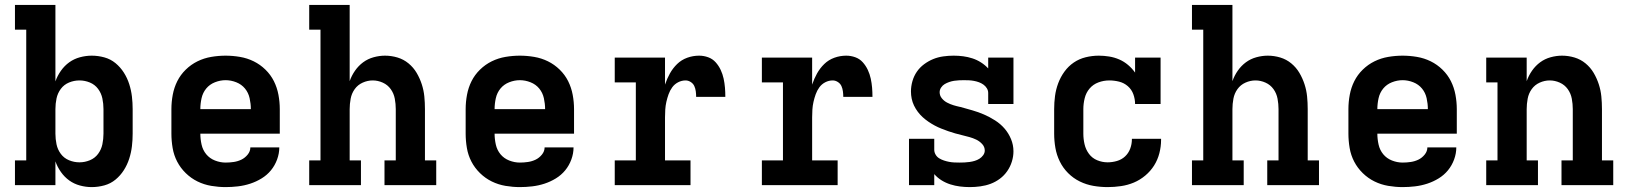

<svg xmlns="http://www.w3.org/2000/svg" viewBox="-20 -755 6640 783"><path d="M354 8Q330 8 306 1.5Q282 -5 262.5 -19Q243 -33 228.5 -53.5Q214 -74 206 -97V0H41V-101H87V-634H41V-735H206V-423Q214 -446 228.5 -466.5Q243 -487 262.5 -501Q282 -515 306 -521.5Q330 -528 354 -528Q380 -528 405.5 -521Q431 -514 451 -497.5Q471 -481 485 -459Q499 -437 507 -412Q515 -387 518 -361.5Q521 -336 521 -310V-210Q521 -184 518 -158.5Q515 -133 507 -108Q499 -83 485 -61Q471 -39 451 -22.5Q431 -6 405.5 1Q380 8 354 8ZM304 -93Q326 -93 346.5 -101.5Q367 -110 380 -127.5Q393 -145 397.5 -166.5Q402 -188 402 -210V-310Q402 -332 397.5 -353.5Q393 -375 380 -392.5Q367 -410 346.5 -418.5Q326 -427 304 -427Q282 -427 261.5 -418.5Q241 -410 228 -392.5Q215 -375 210.5 -353.5Q206 -332 206 -310V-210Q206 -188 210.5 -166.5Q215 -145 228 -127.5Q241 -110 261.5 -101.5Q282 -93 304 -93Z M900 8Q871 8 841.5 3Q812 -2 785.5 -15Q759 -28 737.5 -49Q716 -70 702.5 -96Q689 -122 684 -151.5Q679 -181 679 -210V-310Q679 -339 684.5 -368.5Q690 -398 703 -424Q716 -450 737.5 -471Q759 -492 785.5 -505Q812 -518 841.5 -523Q871 -528 900 -528Q929 -528 958.5 -523Q988 -518 1014.5 -505Q1041 -492 1062.5 -471Q1084 -450 1097 -424Q1110 -398 1115.5 -368.5Q1121 -339 1121 -310V-210H797Q797 -188 802 -165.5Q807 -143 821 -126Q835 -109 856.5 -100.5Q878 -92 900 -92Q917 -92 933.5 -94.5Q950 -97 964.5 -104Q979 -111 990 -124.5Q1001 -138 1001 -154H1119Q1119 -129 1110 -104.5Q1101 -80 1085 -60.5Q1069 -41 1047 -27.5Q1025 -14 1000.5 -6Q976 2 950.5 5Q925 8 900 8ZM797 -310H1003Q1003 -332 998 -354.5Q993 -377 979 -394Q965 -411 943.5 -419.5Q922 -428 900 -428Q878 -428 856.5 -419.5Q835 -411 821 -394Q807 -377 802 -354.5Q797 -332 797 -310Z M1241 0V-101H1287V-634H1241V-735H1406V-424Q1414 -447 1428 -467Q1442 -487 1461 -501Q1480 -515 1503.5 -521.5Q1527 -528 1550 -528Q1576 -528 1601 -520.5Q1626 -513 1646 -496.5Q1666 -480 1679 -458Q1692 -436 1700 -411.5Q1708 -387 1710.5 -361.5Q1713 -336 1713 -310V-101H1759V0H1548V-101H1594V-310Q1594 -331 1590 -352.5Q1586 -374 1573.5 -391.5Q1561 -409 1541 -418Q1521 -427 1500 -427Q1479 -427 1459 -418Q1439 -409 1426.5 -391.5Q1414 -374 1410 -352.5Q1406 -331 1406 -310V-101H1452V0Z M2100 8Q2071 8 2041.5 3Q2012 -2 1985.5 -15Q1959 -28 1937.5 -49Q1916 -70 1902.5 -96Q1889 -122 1884 -151.5Q1879 -181 1879 -210V-310Q1879 -339 1884.5 -368.5Q1890 -398 1903 -424Q1916 -450 1937.5 -471Q1959 -492 1985.5 -505Q2012 -518 2041.5 -523Q2071 -528 2100 -528Q2129 -528 2158.5 -523Q2188 -518 2214.5 -505Q2241 -492 2262.5 -471Q2284 -450 2297 -424Q2310 -398 2315.5 -368.5Q2321 -339 2321 -310V-210H1997Q1997 -188 2002 -165.5Q2007 -143 2021 -126Q2035 -109 2056.5 -100.5Q2078 -92 2100 -92Q2117 -92 2133.5 -94.5Q2150 -97 2164.5 -104Q2179 -111 2190 -124.5Q2201 -138 2201 -154H2319Q2319 -129 2310 -104.5Q2301 -80 2285 -60.5Q2269 -41 2247 -27.5Q2225 -14 2200.5 -6Q2176 2 2150.5 5Q2125 8 2100 8ZM1997 -310H2203Q2203 -332 2198 -354.5Q2193 -377 2179 -394Q2165 -411 2143.5 -419.5Q2122 -428 2100 -428Q2078 -428 2056.5 -419.5Q2035 -411 2021 -394Q2007 -377 2002 -354.5Q1997 -332 1997 -310Z M2487 0V-101H2573V-419H2487V-520H2692V-410Q2700 -434 2712 -455.5Q2724 -477 2741.5 -494Q2759 -511 2782.5 -519.5Q2806 -528 2831 -528Q2850 -528 2868 -521.5Q2886 -515 2898.5 -501Q2911 -487 2919 -470Q2927 -453 2931 -434.5Q2935 -416 2936.5 -397.5Q2938 -379 2938 -360H2819Q2819 -371 2817.5 -382.5Q2816 -394 2811.5 -404Q2807 -414 2797 -420.5Q2787 -427 2776 -427Q2760 -427 2745.5 -419.5Q2731 -412 2721.5 -399Q2712 -386 2706.5 -370.5Q2701 -355 2697.5 -339.5Q2694 -324 2693 -308Q2692 -292 2692 -276V-101H2796V0Z M3087 0V-101H3173V-419H3087V-520H3292V-410Q3300 -434 3312 -455.5Q3324 -477 3341.5 -494Q3359 -511 3382.5 -519.5Q3406 -528 3431 -528Q3450 -528 3468 -521.5Q3486 -515 3498.5 -501Q3511 -487 3519 -470Q3527 -453 3531 -434.5Q3535 -416 3536.5 -397.5Q3538 -379 3538 -360H3419Q3419 -371 3417.5 -382.5Q3416 -394 3411.5 -404Q3407 -414 3397 -420.5Q3387 -427 3376 -427Q3360 -427 3345.5 -419.5Q3331 -412 3321.5 -399Q3312 -386 3306.5 -370.5Q3301 -355 3297.5 -339.5Q3294 -324 3293 -308Q3292 -292 3292 -276V-101H3396V0Z M3935 8Q3915 8 3895 5.5Q3875 3 3856 -3Q3837 -9 3820 -19.5Q3803 -30 3790 -45V0H3687V-189H3790V-144Q3790 -134 3795.5 -124.5Q3801 -115 3810 -109.5Q3819 -104 3829.5 -100.5Q3840 -97 3850.5 -95Q3861 -93 3871.5 -92.5Q3882 -92 3893 -92Q3903 -92 3913.5 -92.5Q3924 -93 3934.5 -94.5Q3945 -96 3955 -99Q3965 -102 3974 -107.5Q3983 -113 3989.5 -122Q3996 -131 3996 -141Q3996 -156 3985.5 -167.5Q3975 -179 3961.5 -185.5Q3948 -192 3933.5 -196Q3919 -200 3904.5 -203.5Q3890 -207 3875.5 -211Q3861 -215 3847 -220Q3833 -225 3819 -230.5Q3805 -236 3792 -243Q3779 -250 3766.5 -258.5Q3754 -267 3743 -277Q3732 -287 3723 -299Q3714 -311 3707.5 -324.5Q3701 -338 3698 -352.5Q3695 -367 3695 -382Q3695 -403 3701 -424Q3707 -445 3719 -462.5Q3731 -480 3748.5 -493Q3766 -506 3785.5 -514Q3805 -522 3826.5 -525Q3848 -528 3869 -528Q3889 -528 3908 -525.5Q3927 -523 3945.5 -517Q3964 -511 3980.5 -500.5Q3997 -490 4010 -476V-520H4113V-331H4010V-376Q4010 -386 4004.5 -395Q3999 -404 3990.5 -410Q3982 -416 3972.5 -419.5Q3963 -423 3952.5 -425Q3942 -427 3932 -427.5Q3922 -428 3911 -428Q3901 -428 3891 -427.5Q3881 -427 3871 -425.5Q3861 -424 3851 -420.5Q3841 -417 3832.5 -412Q3824 -407 3818 -398Q3812 -389 3812 -379Q3812 -365 3821 -354Q3830 -343 3842.5 -336.5Q3855 -330 3868 -326Q3881 -322 3895 -319H3896Q3921 -312 3945.5 -305Q3970 -298 3993 -288Q4016 -278 4038 -264Q4060 -250 4076.5 -231Q4093 -212 4103 -188Q4113 -164 4113 -138Q4113 -117 4106.5 -96Q4100 -75 4087.5 -57Q4075 -39 4057.5 -26Q4040 -13 4020 -5.5Q4000 2 3978 5Q3956 8 3935 8Z M4497 8Q4468 8 4439 3Q4410 -2 4383.5 -15Q4357 -28 4336 -49Q4315 -70 4302 -96.5Q4289 -123 4284 -152Q4279 -181 4279 -210V-310Q4279 -337 4282.5 -363.5Q4286 -390 4295.5 -415.5Q4305 -441 4321 -463Q4337 -485 4359 -500Q4381 -515 4407.5 -521.5Q4434 -528 4461 -528Q4482 -528 4503.5 -524.5Q4525 -521 4544.5 -512.5Q4564 -504 4580.5 -490Q4597 -476 4609 -459V-520H4713V-331H4609Q4609 -351 4602 -370.5Q4595 -390 4579.5 -403.5Q4564 -417 4544 -422Q4524 -427 4504 -427Q4481 -427 4459.5 -419Q4438 -411 4423.5 -394Q4409 -377 4403.5 -354.5Q4398 -332 4398 -310V-210Q4398 -188 4403 -166.5Q4408 -145 4421 -127.5Q4434 -110 4454.5 -101.5Q4475 -93 4497 -93Q4516 -93 4535 -98.5Q4554 -104 4568 -117Q4582 -130 4589 -148.5Q4596 -167 4596 -187V-189H4715V-184Q4715 -157 4708 -130Q4701 -103 4686.5 -80Q4672 -57 4650.5 -39Q4629 -21 4604 -10.5Q4579 0 4551.5 4Q4524 8 4497 8Z M4841 0V-101H4887V-634H4841V-735H5006V-424Q5014 -447 5028 -467Q5042 -487 5061 -501Q5080 -515 5103.5 -521.5Q5127 -528 5150 -528Q5176 -528 5201 -520.5Q5226 -513 5246 -496.5Q5266 -480 5279 -458Q5292 -436 5300 -411.5Q5308 -387 5310.5 -361.5Q5313 -336 5313 -310V-101H5359V0H5148V-101H5194V-310Q5194 -331 5190 -352.5Q5186 -374 5173.5 -391.5Q5161 -409 5141 -418Q5121 -427 5100 -427Q5079 -427 5059 -418Q5039 -409 5026.5 -391.5Q5014 -374 5010 -352.5Q5006 -331 5006 -310V-101H5052V0Z M5700 8Q5671 8 5641.5 3Q5612 -2 5585.5 -15Q5559 -28 5537.5 -49Q5516 -70 5502.5 -96Q5489 -122 5484 -151.5Q5479 -181 5479 -210V-310Q5479 -339 5484.5 -368.5Q5490 -398 5503 -424Q5516 -450 5537.5 -471Q5559 -492 5585.5 -505Q5612 -518 5641.5 -523Q5671 -528 5700 -528Q5729 -528 5758.5 -523Q5788 -518 5814.5 -505Q5841 -492 5862.5 -471Q5884 -450 5897 -424Q5910 -398 5915.5 -368.5Q5921 -339 5921 -310V-210H5597Q5597 -188 5602 -165.5Q5607 -143 5621 -126Q5635 -109 5656.5 -100.5Q5678 -92 5700 -92Q5717 -92 5733.5 -94.5Q5750 -97 5764.5 -104Q5779 -111 5790 -124.5Q5801 -138 5801 -154H5919Q5919 -129 5910 -104.5Q5901 -80 5885 -60.5Q5869 -41 5847 -27.5Q5825 -14 5800.5 -6Q5776 2 5750.5 5Q5725 8 5700 8ZM5597 -310H5803Q5803 -332 5798 -354.5Q5793 -377 5779 -394Q5765 -411 5743.5 -419.5Q5722 -428 5700 -428Q5678 -428 5656.5 -419.5Q5635 -411 5621 -394Q5607 -377 5602 -354.5Q5597 -332 5597 -310Z M6041 0V-101H6087V-419H6041V-520H6206V-424Q6214 -447 6228 -467Q6242 -487 6261 -501Q6280 -515 6303.5 -521.5Q6327 -528 6350 -528Q6376 -528 6401 -520.5Q6426 -513 6446 -496.5Q6466 -480 6479 -458Q6492 -436 6500 -411.5Q6508 -387 6510.5 -361.5Q6513 -336 6513 -310V-101H6559V0H6348V-101H6394V-310Q6394 -331 6390 -352.5Q6386 -374 6373.5 -391.5Q6361 -409 6341 -418Q6321 -427 6300 -427Q6279 -427 6259 -418Q6239 -409 6226.5 -391.5Q6214 -374 6210 -352.5Q6206 -331 6206 -310V-101H6252V0Z"/></svg>

Font: Iosevka HT Extended
Style: Bold
Weight: 700
Width: 7
Monospace: yes
Designer: Belleve Invis
Foundry: Belleve Invis
Version: Version 32.3.0; ttfautohint (v1.8.4)